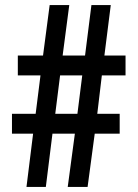

<svg xmlns="http://www.w3.org/2000/svg" viewBox="-20 -734 540 754"><path d="M84 0H160L186 -209H274L246 0H324L352 -209H450V-287H362L380 -438H473V-516H390L415 -714H339L314 -516H226L252 -714H175L149 -516H50V-438H139L120 -287H27V-209H110ZM197 -287 216 -438H303L284 -287Z"/></svg>

Font: Noto Sans Mono ExtraCondensed SemiBold
Style: Regular
Weight: 600
Width: 2
Designer: Monotype Design Team
Foundry: Monotype Imaging Inc.
Version: Version 2.014